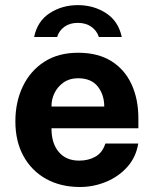

<svg xmlns="http://www.w3.org/2000/svg" viewBox="-20 -738 616 768"><path d="M186 -225Q185.5 -165.5 214.8 -130.5Q244 -95.5 296.5 -95.5Q334 -95.5 362 -111.5Q390 -127.5 401.5 -164H533Q524 -109 489 -70Q454 -31 403.8 -10.5Q353.5 10 300 10Q223 10 164.8 -22.2Q106.5 -54.5 74 -113.5Q41.5 -172.5 41.5 -252.5Q41.5 -330 71.2 -392.2Q101 -454.5 157 -490.8Q213 -527 292.5 -527Q371.5 -527 425 -493.8Q478.5 -460.5 506 -401.2Q533.5 -342 533.5 -264.5V-225ZM186 -312H397Q397 -359 371 -392Q345 -425 292 -425Q258.5 -425 234.8 -408.5Q211 -392 198.2 -366.2Q185.5 -340.5 186 -312ZM467 -590Q454 -653 404.5 -685.2Q355 -717.5 291.5 -717.5Q228.5 -717.5 179 -685.5Q129.5 -653.5 116.5 -590H208.5Q216 -615 237.5 -630.8Q259 -646.5 291.5 -646.5Q323.5 -646.5 345.5 -630.8Q367.5 -615 375.5 -590Z"/></svg>

Font: Public Sans
Style: Bold
Weight: 700
Designer: The Public Sans project authors (U.S. Web Design System). Libre Franklin designed by Pablo Impallari and Rodrigo Fuenzal
Version: Version 1.008; ttfautohint (v1.8.1) -l 8 -r 50 -G 200 -x 14 